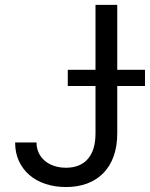

<svg xmlns="http://www.w3.org/2000/svg" viewBox="-20 -747 607 777"><path d="M454.5 -727.3V-464.5H566.8V-399.1H454.5V-207.4Q454.5 -155.2 440 -114.7Q425.4 -74.2 398.3 -46.5Q371.1 -18.8 332.9 -4.4Q294.7 9.9 247.2 9.9Q202.4 9.9 164.6 -2.5Q126.8 -14.9 99.4 -38.4Q72.1 -61.8 56.6 -95.2Q41.2 -128.6 41.2 -170.5H127.8Q127.8 -147.4 136.7 -128.4Q145.6 -109.4 161.6 -96.1Q177.6 -82.7 199.4 -75.5Q221.2 -68.2 247.2 -68.2Q304.3 -68.2 335.4 -103.7Q366.5 -139.2 366.5 -207.4V-399.1H254.3V-464.5H366.5V-727.3Z"/></svg>

Font: Interop
Style: Regular
Weight: 400
Designer: Rasmus Andersson, Google, Jang Haemin
Foundry: jhaemin
Version: Version 1.008